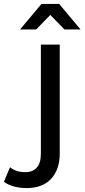

<svg xmlns="http://www.w3.org/2000/svg" viewBox="-112 -757 430 977"><path d="M23 200Q-10 200 -40.5 192Q-71 184 -92 168L-61 94Q-31 119 17 119Q55 119 75.5 95.5Q96 72 96 26V-530H192V24Q192 105 148.5 152.5Q105 200 23 200ZM-10 -607 99 -737H189L298 -607H216L109 -717H179L72 -607Z"/></svg>

Font: MOST Montserrat Medium
Style: Regular
Weight: 500
Designer: Julieta Ulanovsky
Foundry: Julieta Ulanovsky
Version: Version 8.000;March 11, 2024;FontCreator 15.0.0.2926 64-bit